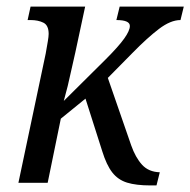

<svg xmlns="http://www.w3.org/2000/svg" viewBox="-20 -556 579 584"><path d="M438 8Q394 8 366.5 -0.5Q339 -9 321.5 -31.5Q304 -54 291 -96L240 -256L165 -195L125 0H36L119 -393Q123 -416 125.5 -430.5Q128 -445 128 -453Q128 -479 112 -487Q96 -495 73 -495H64L73 -536H239L209 -396Q201 -362 196 -338.5Q191 -315 186 -294.5Q181 -274 174 -249L302 -376Q341 -415 358 -439Q375 -463 375 -477Q375 -495 334 -495L344 -536H539L529 -495Q499 -495 463.5 -468Q428 -441 383 -395L308 -319L379 -114Q392 -77 412 -55Q432 -33 466 -32L456 8Z"/></svg>

Font: Noto Serif Condensed
Style: Italic
Weight: 400
Width: 3
Italic angle: -12°
Designer: Monotype Design Team
Foundry: Monotype Imaging Inc.
Version: Version 2.014; ttfautohint (v1.8.4.7-5d5b)